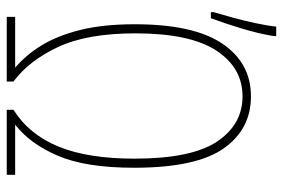

<svg xmlns="http://www.w3.org/2000/svg" viewBox="-155 -685 840 570"><g transform="rotate(90 265.0 -400.0)"><path d="M30 0V-25H181Q144 -56 115 -103Q86 -150 69 -218Q52 -286 52 -380Q52 -555 109.5 -640Q167 -725 266 -725Q364 -725 421 -643.5Q478 -562 478 -378Q478 -235 442.5 -152Q407 -69 350 -25H499V0H306V-20Q380 -67 415.5 -154.5Q451 -242 451 -379Q451 -548 400.5 -624Q350 -700 266 -700Q181 -700 130 -622Q79 -544 79 -382Q79 -239 119.5 -152.5Q160 -66 222 -20V0ZM16 -614Q23 -637 32 -670Q41 -703 48.5 -737.5Q56 -772 59 -800H87V-792Q80 -748 64 -695.5Q48 -643 34 -606H16Z"/></g></svg>

Font: Noto Sans Mono Condensed Thin
Style: Regular
Weight: 100
Width: 3
Designer: Monotype Design Team
Foundry: Monotype Imaging Inc.
Version: Version 2.014; ttfautohint (v1.8.4.7-5d5b)